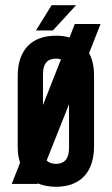

<svg xmlns="http://www.w3.org/2000/svg" viewBox="-20 -706 430 737"><path d="M178 -686 118 -589H183L272 -686ZM195 -569C100 -569 48 -513 48 -414V-144C48 -120 51 -99 57 -81L25 0H124L125 -2C145 6 168 11 195 11C289 11 341 -46 341 -144V-414C341 -449 335 -479 322 -502L366 -614H267L247 -562C231 -567 214 -569 195 -569ZM145 -303V-421C145 -464 164 -481 195 -481C201 -481 208 -480 214 -478ZM245 -138C245 -94 225 -77 195 -77C180 -77 168 -81 159 -90L245 -306Z"/></svg>

Font: Modon Arabic
Style: Bold
Weight: 700
Designer: Ahmedzaza
Foundry: Ahmedzaza
Version: Version 2.010